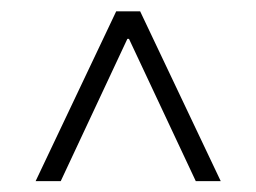

<svg xmlns="http://www.w3.org/2000/svg" viewBox="-20 -725 463 347"><path d="M44.4 -397.7 190 -704.5H233.3L378.9 -397.7H333.8L213.1 -654.8H210.2L89.8 -397.7Z"/></svg>

Font: Inter Extra Light BETA
Style: Regular
Weight: 200
Designer: Rasmus Andersson
Foundry: rsms
Version: Version 3.011;git-f93a4a705